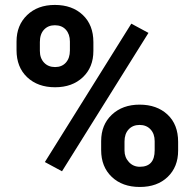

<svg xmlns="http://www.w3.org/2000/svg" viewBox="-20 -741 778 771"><path d="M46.4 -574.2Q46.4 -639.6 88.9 -680.4Q131.3 -721.2 200.2 -721.2Q270 -721.2 312.5 -680.9Q355 -640.6 355 -571.8V-536.6Q355 -470.7 312.5 -430.7Q270 -390.6 201.2 -390.6Q131.8 -390.6 89.1 -430.9Q46.4 -471.2 46.4 -539.6ZM140.1 -536.6Q140.1 -507.3 157 -489.5Q173.8 -471.7 201.2 -471.7Q228.5 -471.7 244.6 -489.7Q260.7 -507.8 260.7 -538.1V-574.2Q260.7 -603.5 244.6 -621.6Q228.5 -639.6 200.2 -639.6Q173.3 -639.6 156.7 -621.8Q140.1 -604 140.1 -572.3ZM386.2 -174.3Q386.2 -240.2 429.2 -280.5Q472.2 -320.8 540.5 -320.8Q609.9 -320.8 652.6 -281Q695.3 -241.2 695.3 -171.4V-136.2Q695.3 -70.8 653.3 -30.5Q611.3 9.8 541.5 9.8Q471.2 9.8 428.7 -30.8Q386.2 -71.3 386.2 -138.2ZM480 -136.2Q480 -109.4 497.6 -90.3Q515.1 -71.3 541.5 -71.3Q601.1 -71.3 601.1 -137.2V-174.3Q601.1 -203.6 584.5 -221.4Q567.9 -239.3 540.5 -239.3Q513.2 -239.3 496.6 -221.4Q480 -203.6 480 -172.9ZM229 -53.2 160.2 -90.3 507.3 -646 576.2 -608.9Z"/></svg>

Font: TypoPRO Roboto
Style: Bold
Weight: 700
Designer: Google
Version: Version 2.136; 2016